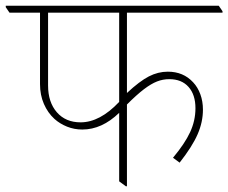

<svg xmlns="http://www.w3.org/2000/svg" viewBox="-44 -642 793 667"><path d="M242 -192Q214 -192 189 -202Q164 -212 145 -229Q122 -250 108.5 -281Q95 -312 95 -350V-598H-11L-24 -617V-622H716L729 -603V-598H397V-319Q441 -360 473 -376.5Q505 -393 539 -393Q593 -393 627 -356Q643 -339 652 -314.5Q661 -290 661 -261Q661 -218 642.5 -175.5Q624 -133 580 -77L557 -94Q598 -143 616.5 -183Q635 -223 635 -266Q635 -313 611 -340Q587 -367 544 -367Q522 -367 501.5 -359Q481 -351 456 -332Q431 -313 397 -279V5H393L370 -12V-250Q310 -192 242 -192ZM123 -345Q123 -287 153.5 -252Q184 -217 236 -217Q303 -217 370 -288V-598H123Z"/></svg>

Font: Noto Serif Devanagari Thin
Style: Regular
Weight: 100
Designer: Universal Thirst, Indian Type Foundry and the Monotype Design Team
Foundry: Monotype Imaging Inc.
Version: Version 2.004; ttfautohint (v1.8.4.7-5d5b)